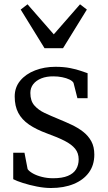

<svg xmlns="http://www.w3.org/2000/svg" viewBox="-20 -884 512 914"><path d="M222.5 11Q191.5 11 155.8 4Q120 -3 89.5 -12.8Q59 -22.5 43 -31V-157H96.5L111.5 -79Q118.5 -68.5 136.8 -58.2Q155 -48 180 -41.8Q205 -35.5 232.5 -35.5Q276.5 -35.5 303.2 -46.8Q330 -58 342.2 -78.2Q354.5 -98.5 354.5 -125.5Q354.5 -155 337.8 -175.8Q321 -196.5 287.8 -213.5Q254.5 -230.5 204.5 -248.5Q152.5 -267.5 118.2 -291Q84 -314.5 67 -346.8Q50 -379 50 -424.5Q50 -468.5 76.5 -500.2Q103 -532 147.2 -549Q191.5 -566 243.5 -566Q283 -566 313.5 -560Q344 -554 365.2 -546.5Q386.5 -539 397 -535.5V-416.5H348.5L330 -489.5Q325 -498.5 310.5 -505.5Q296 -512.5 276 -516.5Q256 -520.5 235.5 -520.5Q202 -521 177 -511Q152 -501 138.2 -483.2Q124.5 -465.5 124.5 -441.5Q124.5 -403.5 143.8 -381.8Q163 -360 193 -346Q223 -332 256 -318.5Q289 -305 320 -290.5Q351 -276 375.5 -257Q400 -238 414.5 -211.8Q429 -185.5 429 -148Q429 -98 403 -62.5Q377 -27 330.5 -8Q284 11 222.5 11ZM192 -654.5 78.5 -838.5 111 -863.5 236 -720.5 361 -863.5 393.5 -838.5 280 -654.5Z"/></svg>

Font: Merriweather 20pt Light
Style: Regular
Weight: 300
Version: Version 2.100